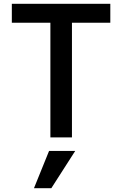

<svg xmlns="http://www.w3.org/2000/svg" viewBox="-20 -720 640 1006"><path d="M244 0H357V-601H558V-700H42V-601H244ZM374 71H237L158 266H249Z"/></svg>

Font: CommitMono
Style: 600Regular
Weight: 600
Monospace: yes
Designer: Eigil Nikolajsen
Foundry: Eigil Nikolajsen
Version: Version 1.143